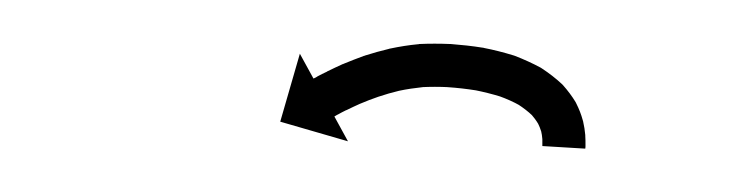

<svg xmlns="http://www.w3.org/2000/svg" viewBox="-20 -270 339 89"><path d="M231.4 -203.4C231.4 -203.1 231.4 -202.7 231.4 -202.3L251.3 -201.1C251.4 -201.6 251.4 -202.1 251.4 -202.5C251.4 -202.5 251.4 -202.6 251.4 -202.6C251.4 -202.7 251.4 -202.8 251.4 -202.8C251.4 -204.2 251.4 -205.6 251.3 -207C251.3 -207 251.3 -207.1 251.3 -207.2C251.3 -207.3 251.3 -207.4 251.3 -207.4C251.1 -209.5 250.8 -211.6 250.3 -213.7C250.3 -213.7 250.3 -213.9 250.2 -214C250.2 -214.2 250.1 -214.4 250.1 -214.4C249.4 -217 248.4 -219.5 247.2 -221.9C247.2 -221.9 247.1 -222.1 247 -222.3C246.9 -222.5 246.8 -222.7 246.8 -222.7C245.1 -225.5 243.2 -228 241 -230.5C241 -230.5 240.9 -230.6 240.7 -230.8C240.6 -231 240.4 -231.1 240.4 -231.1C237.6 -233.7 234.5 -236.1 231.3 -238.2C231.3 -238.2 231.2 -238.3 231 -238.4C230.8 -238.5 230.7 -238.6 230.7 -238.6C226.8 -240.7 222.8 -242.5 218.7 -244.1C218.7 -244.1 218.5 -244.2 218.4 -244.2C218.2 -244.3 218.1 -244.3 218.1 -244.3C213.5 -245.7 208.9 -246.9 204.2 -247.8C204.2 -247.8 204.1 -247.9 203.9 -247.9C203.8 -247.9 203.7 -247.9 203.7 -247.9C198.8 -248.7 193.9 -249.2 188.9 -249.6C188.9 -249.6 188.8 -249.6 188.7 -249.6C188.7 -249.6 188.6 -249.6 188.6 -249.6C183.8 -249.8 179.1 -249.8 174.4 -249.6C174.4 -249.6 174.2 -249.6 174.1 -249.5C174 -249.5 173.8 -249.5 173.8 -249.5C169.5 -249.1 165.2 -248.4 160.9 -247.5C160.9 -247.5 160.8 -247.5 160.7 -247.5C160.6 -247.5 160.5 -247.4 160.5 -247.4C156.7 -246.5 152.8 -245.4 149 -244.2C149 -244.2 149 -244.1 148.9 -244.1C148.8 -244.1 148.7 -244.1 148.7 -244.1C145.5 -242.9 142.3 -241.7 139.2 -240.4C139.2 -240.4 139.1 -240.3 139.1 -240.3C139 -240.3 138.9 -240.3 138.9 -240.3C136.5 -239.2 134.1 -238.1 131.7 -236.9C131.7 -236.9 131.7 -236.9 131.6 -236.9C131.6 -236.9 131.6 -236.8 131.6 -236.8C130 -236.1 128.5 -235.3 127 -234.5C127 -234.5 127 -234.4 126.9 -234.4C126.9 -234.4 126.9 -234.4 126.9 -234.4C126.4 -234.1 125.9 -233.8 125.3 -233.6L119 -245.1L109.9 -213.6L141.3 -204.5L135 -216C135.5 -216.3 136 -216.6 136.5 -216.9C136.5 -216.9 136.5 -216.9 136.5 -216.8C136.4 -216.8 136.4 -216.8 136.4 -216.8C137.8 -217.6 139.2 -218.3 140.6 -219C140.6 -219 140.6 -219 140.5 -219C140.5 -218.9 140.5 -218.9 140.5 -218.9C142.7 -220 144.9 -221 147.1 -222C147.1 -222 147 -222 147 -221.9C146.9 -221.9 146.9 -221.9 146.9 -221.9C149.7 -223.1 152.6 -224.2 155.5 -225.2C155.5 -225.2 155.4 -225.2 155.3 -225.2C155.3 -225.2 155.2 -225.1 155.2 -225.1C158.5 -226.2 161.9 -227.2 165.3 -228C165.3 -228 165.2 -228 165.1 -228C165 -228 164.9 -227.9 164.9 -227.9C168.6 -228.7 172.3 -229.2 175.9 -229.6C175.9 -229.6 175.8 -229.6 175.7 -229.6C175.5 -229.6 175.4 -229.6 175.4 -229.6C179.5 -229.8 183.7 -229.8 187.8 -229.6C187.8 -229.6 187.7 -229.6 187.7 -229.6C187.6 -229.6 187.5 -229.6 187.5 -229.6C191.9 -229.3 196.3 -228.8 200.7 -228.1C200.7 -228.1 200.6 -228.2 200.5 -228.2C200.4 -228.2 200.2 -228.2 200.2 -228.2C204.2 -227.4 208.2 -226.4 212.1 -225.2C212.1 -225.2 212 -225.3 211.8 -225.3C211.7 -225.4 211.5 -225.4 211.5 -225.4C214.8 -224.2 218 -222.8 221 -221.1C221 -221.1 220.8 -221.2 220.7 -221.3C220.5 -221.4 220.3 -221.5 220.3 -221.5C222.6 -220 224.7 -218.4 226.7 -216.5C226.7 -216.5 226.6 -216.7 226.4 -216.9C226.2 -217 226.1 -217.2 226.1 -217.2C227.4 -215.7 228.6 -214.1 229.6 -212.4C229.6 -212.4 229.5 -212.6 229.4 -212.8C229.3 -213 229.2 -213.2 229.2 -213.2C229.9 -211.8 230.5 -210.3 231 -208.7C231 -208.7 230.9 -208.9 230.9 -209.1C230.8 -209.3 230.8 -209.4 230.8 -209.4C231.1 -208.2 231.3 -206.8 231.4 -205.5C231.4 -205.5 231.4 -205.7 231.4 -205.8C231.4 -205.9 231.4 -206 231.4 -206C231.4 -205.1 231.4 -204.1 231.4 -203.2C231.4 -203.2 231.4 -203.3 231.4 -203.3C231.4 -203.4 231.4 -203.4 231.4 -203.4Z"/></svg>

Font: FRB American Cursive Just Arrows
Style: Bold Italic
Weight: 700
Italic angle: -25°
Version: Version 2.0;Modular Font Editor K font №1